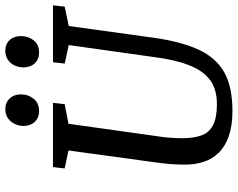

<svg xmlns="http://www.w3.org/2000/svg" viewBox="-104 -758 874 705"><g transform="rotate(-90 332.5 -406.0)"><path d="M277 11Q224 11 186 -2Q148 -15 124.5 -38.5Q101 -62 90.5 -94Q80 -126 80 -165Q80 -216 89 -277L132 -591L66 -605L71 -648H307L302 -605L230 -591L186 -277Q181 -246 179 -220Q177 -194 177 -175Q177 -132 187 -103.5Q197 -75 224.5 -60.5Q252 -46 302 -46Q357 -46 391 -71.5Q425 -97 445 -148Q465 -199 475 -277L519 -590L451 -605L456 -648H665L660 -605L589 -590L546 -279Q532 -179 503 -115Q474 -51 420.5 -20Q367 11 277 11ZM491 -699Q467 -699 452 -715Q437 -731 437 -757Q437 -773 444 -788.5Q451 -804 465 -813.5Q479 -823 498 -823Q523 -823 537.5 -807Q552 -791 552 -765Q552 -739 536.5 -719Q521 -699 491 -699ZM276 -699Q252 -699 237 -715Q222 -731 222 -757Q222 -773 229.5 -788.5Q237 -804 250.5 -813.5Q264 -823 283 -823Q308 -823 323 -807Q338 -791 338 -765Q338 -739 322 -719Q306 -699 276 -699Z"/></g></svg>

Font: Faustina Light Medium
Style: Italic
Weight: 500
Italic angle: -8°
Version: Version 1.200